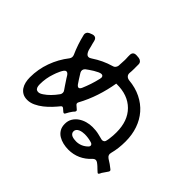

<svg xmlns="http://www.w3.org/2000/svg" viewBox="-162 -1050 1324 1324"><g transform="rotate(45 500.0 -387.5)"><path d="M626 9Q600 9 574.5 3Q549 -3 528.5 -15.5Q508 -28 495.5 -49Q483 -70 483 -100Q483 -130 496.5 -152.5Q510 -175 532 -190Q554 -205 580.5 -212.5Q607 -220 634 -220Q650 -220 666 -218.5Q682 -217 698 -213L734 -204Q746 -200 756 -205Q766 -210 768 -222Q770 -229 771 -235.5Q772 -242 773 -250Q775 -264 776 -279Q777 -294 777 -310Q777 -422 714 -485Q651 -548 543 -547H538Q526 -475 503 -405Q480 -335 445 -271Q438 -257 449 -248L471 -229Q482 -221 473 -209L463 -198Q455 -187 448.5 -176.5Q442 -166 436 -154Q430 -142 419 -150L398 -168Q387 -177 378 -166Q362 -146 340 -122.5Q318 -99 292.5 -79Q267 -59 239 -46Q211 -33 183 -33Q156 -33 137.5 -43.5Q119 -54 107.5 -71.5Q96 -89 91 -111Q86 -133 86 -157Q86 -235 112.5 -308.5Q139 -382 187 -443Q199 -460 191 -480Q160 -549 142 -625Q139 -637 144.5 -647.5Q150 -658 162 -663L180 -670Q188 -673 195 -673Q217 -673 223 -646Q225 -636 227.5 -626.5Q230 -617 233 -607Q235 -600 237.5 -588.5Q240 -577 244.5 -566.5Q249 -556 256 -548.5Q263 -541 272 -541Q284 -541 296 -550Q329 -572 363 -588Q397 -604 435 -615Q446 -617 453 -625.5Q460 -634 462 -645Q463 -659 463.5 -673.5Q464 -688 465 -703V-714L464 -736V-747Q462 -787 502 -784L523 -782Q536 -780 544.5 -771.5Q553 -763 553 -750V-703Q553 -693 552.5 -683.5Q552 -674 551 -664Q550 -648 559.5 -638Q569 -628 585 -626Q651 -620 703.5 -594Q756 -568 792 -526.5Q828 -485 847 -430Q866 -375 866 -310Q866 -242 851 -186Q843 -159 867 -143Q899 -124 927 -101Q938 -93 930 -81L902 -40Q900 -36 898.5 -32.5Q897 -29 895 -26Q888 -14 879 -24Q871 -31 864 -37.5Q857 -44 849 -52Q844 -57 838.5 -61Q833 -65 828 -69Q819 -75 811 -75Q799 -75 788 -63Q756 -28 715 -9.5Q674 9 626 9ZM392 -360Q405 -390 416 -423Q427 -456 435 -491Q439 -505 434.5 -513.5Q430 -522 419 -522Q410 -522 396 -515.5Q382 -509 367 -500Q352 -491 338.5 -481.5Q325 -472 317 -466Q308 -458 306 -447.5Q304 -437 310 -426Q323 -404 335 -386Q340 -378 345 -371Q350 -364 355 -356Q365 -343 374 -343Q384 -343 392 -360ZM233 -138Q277 -167 317 -223Q323 -232 322.5 -243Q322 -254 315 -262Q307 -274 298.5 -286Q290 -298 282 -311Q276 -320 270 -329Q264 -338 259 -347Q248 -364 236 -364Q227 -364 219.5 -354Q212 -344 205.5 -330.5Q199 -317 194 -304Q189 -291 187 -284Q168 -230 168 -171Q168 -134 187 -127Q206 -119 233 -138ZM624 -69Q648 -69 669.5 -78Q691 -87 708 -104Q718 -113 715.5 -123Q713 -133 699 -137Q666 -147 631 -147Q621 -147 609 -145Q597 -143 586.5 -138.5Q576 -134 569 -126Q562 -118 562 -106Q562 -94 568.5 -86.5Q575 -79 584 -75.5Q593 -72 604 -70.5Q615 -69 624 -69Z"/></g></svg>

Font: Higure Gothic Medium
Style: Regular
Weight: 500
Designer: Yoshimichi Ohira
Foundry: Positype
Version: Version 1.000